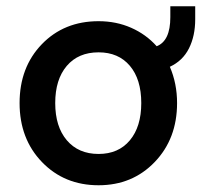

<svg xmlns="http://www.w3.org/2000/svg" viewBox="-20 -568 628 598"><path d="M287 9Q180.5 9 110.8 -63.2Q41 -135.5 41 -247Q41 -358.5 110.2 -430.2Q179.5 -502 287 -502Q342 -502 388.5 -481.5Q435 -461 468 -424Q510.5 -440.5 510.5 -514.5V-548.5H588V-508Q588 -456 568.5 -417.2Q549 -378.5 509 -360Q531.5 -308 531.5 -247Q531.5 -136 462 -63.5Q392.5 9 287 9ZM287 -88.5Q349 -88.5 384.5 -131Q420 -173.5 420 -247Q420 -321 384.5 -363Q349 -405 287 -405Q224 -405 188 -362.8Q152 -320.5 152 -247Q152 -173.5 188.2 -131Q224.5 -88.5 287 -88.5Z"/></svg>

Font: HK Grotesk SemiBold
Style: Regular
Weight: 600
Designer: Alfredo Marco Pradil
Foundry: Hanken Design Co.
Version: Version 3.001;FEAKit 1.0